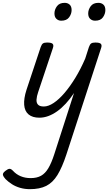

<svg xmlns="http://www.w3.org/2000/svg" viewBox="-117 -815 763 1354"><path d="M161 15Q112 15 84.5 -8Q57 -31 53.5 -75.5Q50 -120 70 -182L170 -483Q177 -503 186.5 -509Q196 -515 215 -515Q246 -515 254.5 -505.5Q263 -496 256 -476L152 -165Q142 -136 140.5 -113Q139 -90 151 -77Q163 -64 192 -64Q224 -64 261.5 -89Q299 -114 338 -159.5Q377 -205 414.5 -266.5Q452 -328 484 -402L510 -483Q517 -503 526.5 -509Q536 -515 555 -515Q586 -515 594.5 -505.5Q603 -496 596 -476L351 275Q321 366 288 419.5Q255 473 209 496Q163 519 94 519Q57 519 24.5 509.5Q-8 500 -33.5 483.5Q-59 467 -78 448Q-92 433 -96 419.5Q-100 406 -79 390Q-61 376 -50 375.5Q-39 375 -25 390Q-2 415 29.5 428Q61 441 99 441Q143 441 172.5 424.5Q202 408 224 371Q246 334 266 272L405 -159Q377 -117 347 -84.5Q317 -52 286 -30Q255 -8 223.5 3.5Q192 15 161 15ZM315 -669Q295 -669 281 -682Q267 -695 267 -720Q267 -747 284.5 -771Q302 -795 339 -795Q360 -795 374 -782.5Q388 -770 388 -744Q388 -717 370.5 -693Q353 -669 315 -669ZM554 -669Q533 -669 519 -682Q505 -695 505 -720Q505 -747 522.5 -771Q540 -795 577 -795Q598 -795 612 -782.5Q626 -770 626 -744Q626 -717 609 -693Q592 -669 554 -669Z"/></svg>

Font: Playwrite AU TAS
Style: Regular
Weight: 400
Designer: Veronika Burian, José Scaglione
Foundry: TypeTogether
Version: Version 1.002